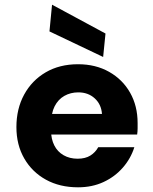

<svg xmlns="http://www.w3.org/2000/svg" viewBox="-20 -787 652 819"><path d="M313 12Q235 12 176 -20.5Q117 -53 83.5 -111Q50 -169 50 -245Q50 -323 83 -383.5Q116 -444 175 -478.5Q234 -513 313 -513Q388 -513 445.5 -480.5Q503 -448 535 -391.5Q567 -335 567 -262Q567 -252 567 -239.5Q567 -227 565 -213H156V-301H415Q412 -342 384 -367.5Q356 -393 314 -393Q281 -393 254.5 -378Q228 -363 213 -333.5Q198 -304 198 -258V-228Q198 -194 211.5 -167Q225 -140 251 -125Q277 -110 311 -110Q344 -110 365.5 -123.5Q387 -137 399 -159H553Q538 -111 504 -72Q470 -33 421.5 -10.5Q373 12 313 12ZM420 -544 191 -653 202 -767 430 -644Z"/></svg>

Font: DM Sans 17pt Black
Style: Regular
Weight: 900
Version: Version 4.004;gftools[0.9.30]